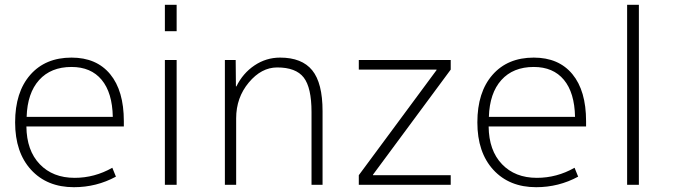

<svg xmlns="http://www.w3.org/2000/svg" viewBox="-20 -770 2805 800"><path d="M90 -243Q91 -143 145.5 -86Q200 -29 291 -29Q374 -29 448 -71L463 -34Q382 10 288 10Q176 10 109.5 -62.5Q43 -135 43 -260Q43 -386 106 -458Q169 -530 278 -530Q382 -530 439 -461Q496 -392 496 -265V-243ZM91 -283H450Q448 -384 403.5 -437.5Q359 -491 278 -491Q192 -491 143 -436.5Q94 -382 91 -283Z M667 -640V-750H716V-640ZM667 0V-520H716V0Z M1135 -489Q1069 -489 1016.5 -426Q964 -363 964 -277V0H917V-520H962L963 -410H965Q992 -465 1040.5 -497.5Q1089 -530 1147 -530Q1238 -530 1281 -477Q1324 -424 1324 -307V0H1278V-303Q1278 -405 1245.5 -447Q1213 -489 1135 -489Z M1475 -520H1858V-480L1534 -42V-40H1858V0H1475V-40L1799 -478V-480H1475Z M2016 -243Q2017 -143 2071.5 -86Q2126 -29 2217 -29Q2300 -29 2374 -71L2389 -34Q2308 10 2214 10Q2102 10 2035.5 -62.5Q1969 -135 1969 -260Q1969 -386 2032 -458Q2095 -530 2204 -530Q2308 -530 2365 -461Q2422 -392 2422 -265V-243ZM2017 -283H2376Q2374 -384 2329.5 -437.5Q2285 -491 2204 -491Q2118 -491 2069 -436.5Q2020 -382 2017 -283Z M2593 0V-750H2642V0Z"/></svg>

Font: M PLUS 1p Light
Style: Regular
Weight: 300
Version: Version 1.061